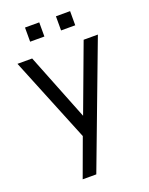

<svg xmlns="http://www.w3.org/2000/svg" viewBox="-175 -816 888 1145"><g transform="rotate(-20 269.0 -244.0)"><path d="M417.5 -638.2H327.6V-728H417.5ZM221.7 -638.2H131.3V-728H221.7ZM231.4 240.2H145L233.9 -2L15.1 -540H108.4L276.9 -115.2L435.1 -540H525.4Z"/></g></svg>

Font: Vela Sans Med
Style: Regular
Weight: 500
Designer: Principal design: Mikhail Sharanda - project Manrope.
Design modification: Ravid Balaliev
Foundry: Mikhail Sharanda
Version: Version 1.001